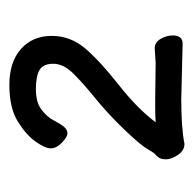

<svg xmlns="http://www.w3.org/2000/svg" viewBox="-22 -728 423 420"><g transform="rotate(-90 190.0 -517.5)"><path d="M183 -333Q121 -333 86 -326Q71 -326 61.5 -340.5Q52 -355 52 -366Q52 -377 56 -382.5Q60 -388 63 -390Q66 -392 74.5 -407Q83 -422 117 -457.5Q151 -493 185.5 -521Q220 -549 240.5 -570Q261 -591 261 -613Q261 -635 247.5 -643Q234 -651 205.5 -651Q177 -651 161 -639Q145 -627 137.5 -612.5Q130 -598 123.5 -590Q117 -582 109 -582Q101 -582 88.5 -594Q76 -606 76 -618.5Q76 -631 91 -652Q106 -673 135.5 -691Q165 -709 215 -709Q265 -709 293.5 -683.5Q322 -658 322 -616.5Q322 -575 294 -542.5Q266 -510 214.5 -469.5Q163 -429 133 -389Q148 -390 163 -390H187L262 -389L295 -391Q308 -391 315.5 -378Q323 -365 323 -352Q323 -330 305 -330Z"/></g></svg>

Font: LXGW WenKai
Style: Regular
Weight: 400
Designer: LXGW / Fontworks Inc.
Foundry: LXGW / Fontworks Inc.
Version: Version 1.520; June 14, 2025